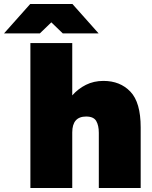

<svg xmlns="http://www.w3.org/2000/svg" viewBox="-112 -934 757 954"><path d="M39 -720H247V-460Q276 -493 315 -512.5Q354 -532 402 -532Q485 -532 536 -478.5Q587 -425 587 -301V0H379V-274Q379 -311 366 -333Q353 -355 316 -355Q247 -355 247 -276V0H39ZM378 -768H200L143 -823L86 -768H-92L38 -914H248Z"/></svg>

Font: Aspekta 1000
Style: Regular
Weight: 1000
Designer: Ivo Dolenc
Version: Version 2.000